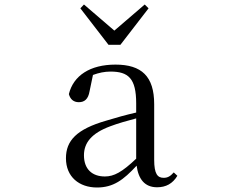

<svg xmlns="http://www.w3.org/2000/svg" viewBox="-20 -818 1040 853"><path d="M678 14C717 14 747 -2 768 -37L752 -52C736 -34 724 -28 707 -28C680 -28 665 -45 665 -108V-355C665 -479 609 -531 493 -531C380 -531 306 -482 286 -400C292 -377 307 -364 330 -364C355 -364 372 -377 378 -413L393 -485C420 -495 445 -500 471 -500C550 -500 585 -470 585 -359V-318C541 -308 494 -295 452 -282C320 -244 273 -193 273 -115C273 -32 332 15 411 15C483 15 528 -18 587 -82C595 -22 623 14 678 14ZM353 -798 337 -781 462 -619H515L640 -781L623 -798L488 -682ZM585 -113C522 -53 486 -34 446 -34C390 -34 353 -66 353 -128C353 -183 386 -226 470 -257C504 -270 544 -281 585 -292Z"/></svg>

Font: Harano Aji Mincho CN
Style: Regular
Weight: 400
Foundry: Masamichi Hosoda
Version: HaranoAjiMinchoCN-Regular version 20230610;ttx 4.39.4